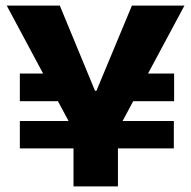

<svg xmlns="http://www.w3.org/2000/svg" viewBox="-20 -673 684 687"><path d="M51 -142V-240H602V-142ZM51 -311V-410H248V-311ZM406 -311V-410H603V-311ZM243 -6V-207L4 -653H194L320 -348H325L452 -653H640L402 -209V-6Z"/></svg>

Font: Bricolage Grotesque 48pt Condensed ExtraBold ExtraBold
Style: Regular
Weight: 800
Version: Version 1.000;gftools[0.9.30]